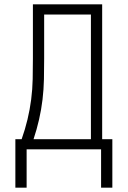

<svg xmlns="http://www.w3.org/2000/svg" viewBox="-20 -690 590 887"><path d="M51 177V-47H80Q96 -92 107 -138Q118 -184 124 -230.5Q130 -277 131 -324.5Q132 -372 132 -419V-670H452V-47H499V177H447V0H103V177ZM400 -47V-623H184V-419Q184 -372 183 -324.5Q182 -277 176.5 -230.5Q171 -184 160.5 -138Q150 -92 135 -47Z"/></svg>

Font: Lode Dark Term
Style: Regular
Weight: 400
Monospace: yes
Designer: Belleve Invis
Foundry: Belleve Invis
Version: Version 29.2.0